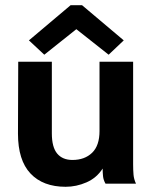

<svg xmlns="http://www.w3.org/2000/svg" viewBox="-20 -705 590 737"><path d="M232 12Q145 12 97 -39Q49 -90 49 -192L50 -468H179V-193Q179 -140 199.5 -115.5Q220 -91 258 -91Q305 -91 333.5 -118.5Q362 -146 362 -202V-468H491V-75Q491 -52 492.5 -34.5Q494 -17 502 0H385Q377 -14 375.5 -28.5Q374 -43 374 -58Q351 -22 312 -5Q273 12 232 12ZM150 -495 91 -550 251 -685H295L455 -550L397 -495L273 -593Z"/></svg>

Font: Inconsolata SemiExpanded ExtraBold
Style: Regular
Weight: 800
Width: 6
Monospace: yes
Designer: Raph Levien, Cyreal, Brenton Simpson
Foundry: Raph Levien, Cyreal, Google
Version: Version 3.001; ttfautohint (v1.8.2.53-6de2)